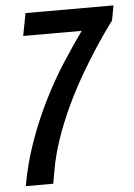

<svg xmlns="http://www.w3.org/2000/svg" viewBox="-51 -726 534 765"><g transform="rotate(-5 216.0 -343.5)"><path d="M21 0Q37 -90 67 -174.5Q97 -259 135 -335Q173 -411 215.5 -477Q258 -543 297 -597H63L80 -687H432L421 -628Q387 -582 352 -529Q317 -476 284 -418.5Q251 -361 222.5 -300Q194 -239 172.5 -176.5Q151 -114 140 -51Q138 -38 135.5 -25.5Q133 -13 131 0Z"/></g></svg>

Font: Archivo ExtraCondensed SemiBold
Style: Italic
Weight: 600
Width: 2
Italic angle: -10°
Designer: Hector Gatti
Foundry: Omnibus-Type
Version: Version 2.001